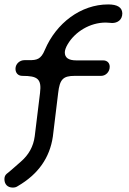

<svg xmlns="http://www.w3.org/2000/svg" viewBox="-20 -577 585 868"><path d="M137 39C131 85 110 123 74 154C39 185 17 204 10 209C3 215 0 223 0 233C0 256 14 271 38 271C47 271 54 269 61 264C152 211 205 137 219 40L243 -157C250 -218 265 -234 317 -234H437C458 -234 476 -252 476 -275C476 -292 465 -304 446 -304H325C290 -304 273 -316 273 -340C273 -349 277 -362 286 -377C319 -433 386 -475 458 -475C469 -475 480 -473 487 -473C510 -473 533 -486 533 -517C532 -544 510 -557 469 -557C345 -557 234 -472 183 -352C165 -308 146 -305 111 -305H90C70 -305 50 -289 50 -266C50 -247 62 -234 81 -234C149 -234 169 -221 161 -157Z"/></svg>

Font: Fabada
Style: Regular
Weight: 400
Designer: deFharo
Foundry: deFharo.com
Version: Version 4.000 2011 initial release